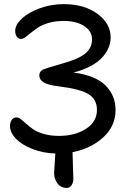

<svg xmlns="http://www.w3.org/2000/svg" viewBox="-20 -734 638 937"><path d="M306.2 183.1Q276.9 183.1 260.5 161.1Q244.1 139.2 244.1 109.9Q244.1 107.4 250 15.1Q190.4 13.2 139.2 -6.6Q87.9 -26.4 58.3 -56.6Q28.8 -86.9 28.8 -119.1Q28.8 -136.7 37.4 -148.9Q45.9 -161.1 61 -161.1Q70.8 -161.1 82.5 -151.9Q94.2 -142.6 108.6 -129.4Q123 -116.2 142.6 -102.8Q162.1 -89.4 194.6 -80.1Q227.1 -70.8 267.1 -70.8Q346.2 -70.8 399.9 -105.5Q453.6 -140.1 453.1 -198.2Q452.6 -249 412.4 -274.2Q372.1 -299.3 271 -312Q218.8 -317.9 195.3 -330.8Q171.9 -343.8 171.9 -366.2Q171.9 -385.7 190.9 -395Q201.2 -399.9 280.8 -422.9Q357.4 -443.4 393.3 -470.5Q429.2 -497.6 429.2 -543Q429.2 -581.5 391.1 -606.7Q353 -631.8 290 -631.8Q251.5 -631.8 219.5 -622.8Q187.5 -613.8 167.5 -600.8Q147.5 -587.9 132.1 -575Q116.7 -562 104.5 -553Q92.3 -543.9 83 -543.9Q69.8 -543.9 62 -555.2Q54.2 -566.4 54.2 -583Q54.2 -612.8 86.4 -643.1Q118.7 -673.3 174.3 -693.6Q230 -713.9 291 -713.9Q391.6 -713.9 455.8 -666.3Q520 -618.7 520 -551.8Q520 -497.1 476.1 -450.9Q432.1 -404.8 338.9 -379.9Q445.3 -366.2 494.6 -317.4Q543.9 -268.6 543.9 -196.8Q543.9 -118.7 483.9 -63.7Q423.8 -8.8 334 8.8Q334.5 38.6 336.2 84Q337.9 129.4 337.9 140.1Q337.9 157.2 328.9 170.2Q319.8 183.1 306.2 183.1Z"/></svg>

Font: Shantell Sans Normal
Style: Regular
Weight: 400
Designer: Stephen Nixon, Anya Danilova, Shantell Martin
Foundry: Arrow Type
Version: Version 1.006;[559af2be0]